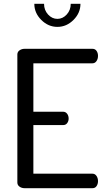

<svg xmlns="http://www.w3.org/2000/svg" viewBox="-20 -987 554 1007"><path d="M155 -655V-401H311Q324 -401 332 -390.5Q340 -380 340 -365Q340 -352 332.5 -341.5Q325 -331 311 -331H155V-76H465Q478 -76 486 -64.5Q494 -53 494 -37Q494 -22 486.5 -11Q479 0 465 0H109Q94 0 82.5 -8Q71 -16 71 -30V-701Q71 -715 82.5 -723Q94 -731 109 -731H465Q479 -731 486.5 -720Q494 -709 494 -694Q494 -678 486 -666.5Q478 -655 465 -655ZM351 -967H402Q402 -919 365.5 -882.5Q329 -846 281 -846Q233 -846 196.5 -882.5Q160 -919 160 -967H211Q211 -934 232 -911Q253 -888 281 -888Q309 -888 330 -911Q351 -934 351 -967Z"/></svg>

Font: Dosis
Style: Medium
Weight: 500
Designer: Edgar Tolentino, Pablo Impallari, Igino Marini
Foundry: Edgar Tolentino, Pablo Impallari, Igino Marini
Version: Version 1.007